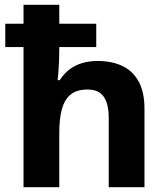

<svg xmlns="http://www.w3.org/2000/svg" viewBox="-20 -780 697 800"><path d="M227 -760V-681H381V-584H227V-575Q227 -535 224.5 -498Q222 -461 220 -446H229Q247 -474 270.5 -491.5Q294 -509 323.5 -517.5Q353 -526 387 -526Q446 -526 490 -505Q534 -484 558 -439.9Q582 -395.9 582 -326V0H433V-289Q433 -348.5 411.7 -377.7Q390.5 -407 345 -407Q299.9 -407 274.4 -386.1Q248.8 -365.2 237.9 -325.3Q227 -285.5 227 -227V0H78V-584H2V-681H78V-760Z"/></svg>

Font: Noto Sans Telugu
Style: Regular
Weight: 400
Designer: Jelle Bosma - Monotype Design Team
Foundry: Monotype Imaging Inc.
Version: Version 2.003